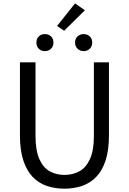

<svg xmlns="http://www.w3.org/2000/svg" viewBox="-20 -1102 761 1135"><path d="M360.8 13.4Q304.7 13.4 256.8 -2.9Q208.8 -19.2 173.2 -56.1Q137.7 -93 117.8 -153.8Q97.9 -214.5 97.9 -302.4V-733.4H189.9V-299.9Q189.9 -212.2 212.7 -161.4Q235.5 -110.5 274.3 -89.3Q313.1 -68 360.8 -68Q409.8 -68 449 -89.3Q488.3 -110.5 511.7 -161.4Q535 -212.2 535 -299.9V-733.4H624.1V-302.4Q624.1 -214.5 604.3 -153.8Q584.6 -93 548.6 -56.1Q512.7 -19.2 464.6 -2.9Q416.5 13.4 360.8 13.4ZM245.1 -799.8Q223.4 -799.8 209.3 -814Q195.2 -828.2 195.2 -850.3Q195.2 -873.1 209.3 -886.8Q223.4 -900.5 245.1 -900.5Q267.3 -900.5 281.6 -886.8Q295.9 -873.1 295.9 -850.3Q295.9 -828.2 281.6 -814Q267.3 -799.8 245.1 -799.8ZM359.1 -920.2 317.4 -948.3 423.6 -1081.9 481.9 -1041.4ZM474.6 -799.8Q453 -799.8 438.4 -814Q423.8 -828.2 423.8 -850.3Q423.8 -873.1 438.4 -886.8Q453 -900.5 474.6 -900.5Q496.3 -900.5 510.7 -886.8Q525.1 -873.1 525.1 -850.3Q525.1 -828.2 510.7 -814Q496.3 -799.8 474.6 -799.8Z"/></svg>

Font: Noto Sans TC
Style: Regular
Weight: 100
Designer: Ryoko NISHIZUKA 西塚涼子 (kana, bopomofo & ideographs); Paul D. Hunt (Latin, Greek & Cyrillic); Sandoll Communications 산돌커뮤니
Foundry: Adobe
Version: Version 2.004;hotconv 1.0.118;makeotfexe 2.5.65603